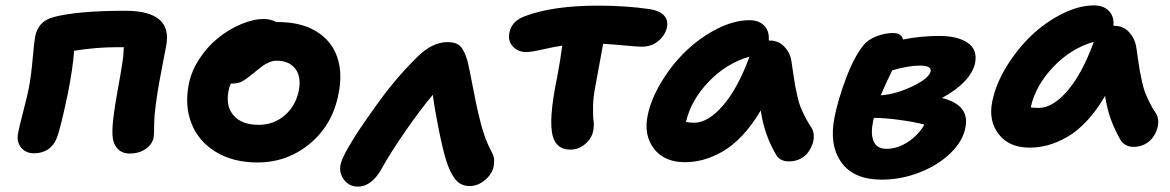

<svg xmlns="http://www.w3.org/2000/svg" viewBox="-20 -606 4357 715"><path d="M462.9 -34.2Q434.1 -34.2 417.2 -53Q400.4 -71.8 398.9 -103Q396 -148.4 417.7 -267.1Q439.5 -385.7 439.9 -409.2Q439.9 -413.1 440.4 -420.4Q440.9 -427.7 440.9 -430.2H413.1Q339.8 -430.2 255.9 -417Q252.4 -357.9 232.9 -258.8Q205.1 -125.5 190.9 -90.8Q180.7 -64.9 159.2 -50Q137.7 -35.2 106.9 -35.2Q75.2 -35.2 57.9 -57.4Q40.5 -79.6 47.9 -112.8Q51.3 -132.3 66.7 -191.4Q82 -250.5 86.9 -275.9Q96.2 -324.2 101.6 -386.5Q106.9 -448.7 110.8 -469.2Q116.7 -498 132.8 -515.9Q148.9 -533.7 178.2 -542Q266.6 -565.9 446.8 -565.9Q536.6 -565.9 574.5 -532.2Q612.3 -498.5 598.1 -431.2Q597.2 -427.2 586.9 -373.3Q576.7 -319.3 571.5 -291Q566.4 -262.7 560.5 -219.5Q554.7 -176.3 554.2 -150.9Q554.2 -104 551.8 -92.8Q546.4 -67.4 521.7 -50.8Q497.1 -34.2 462.9 -34.2Z M939 -1Q848.1 -1 783.7 -40.3Q719.2 -79.6 693.1 -146.2Q667 -212.9 683.1 -293Q692.9 -341.8 722.9 -387.5Q752.9 -433.1 792.5 -464.8Q832 -496.6 877.4 -515.9Q922.9 -535.2 962.9 -535.2Q987.3 -535.2 1008.8 -523.9H1015.1Q1101.6 -523.9 1158.4 -488.8Q1215.3 -453.6 1235.8 -393.6Q1256.3 -333.5 1240.7 -256.8Q1218.8 -141.6 1134.3 -71.3Q1049.8 -1 939 -1ZM831.1 -268.1Q819.8 -210.4 850.1 -175.8Q880.4 -141.1 943.8 -141.1Q999 -141.1 1040.3 -176.5Q1081.5 -211.9 1092.8 -269Q1102.5 -319.8 1079.8 -349.9Q1057.1 -379.9 1009.8 -379.9Q995.6 -379.9 981.2 -373.5Q966.8 -367.2 957.8 -360.4Q948.7 -353.5 926.8 -335.9Q898.4 -312 882.8 -303.5Q867.2 -294.9 845.7 -294.9H839.8Q834 -283.7 831.1 -268.1Z M1313 88.9Q1280.8 88.9 1261.5 64Q1242.2 39.1 1248 7.8Q1252 -13.2 1274.9 -53.2Q1297.9 -93.3 1319.6 -125.5Q1341.3 -157.7 1377.9 -209Q1449.7 -311 1534.2 -394Q1589.4 -449.2 1647 -449.2Q1679.2 -449.2 1694.6 -433.3Q1710 -417.5 1721.2 -377.9Q1727.5 -352.1 1740.5 -283.9Q1753.4 -215.8 1761.7 -182.1Q1781.7 -93.8 1808.1 -45.9Q1816.9 -30.3 1819.1 -18.6Q1821.3 -6.8 1818.8 12.2Q1813 42 1786.1 64.5Q1759.3 86.9 1729 86.9Q1695.8 86.9 1675.8 62Q1655.8 37.1 1641.1 -9.8Q1629.4 -47.4 1614.3 -121.8Q1599.1 -196.3 1591.8 -252.9Q1546.9 -199.7 1491.7 -120.4Q1436.5 -41 1401.9 21Q1364.3 88.9 1313 88.9Z M2104 -48.8Q2053.2 -48.8 2039.1 -97.2Q2021 -156.2 2055.2 -320.8Q2066.9 -381.8 2073.7 -436Q2045.4 -432.1 2001.7 -422.1Q1958 -412.1 1939.9 -412.1Q1908.7 -412.1 1889.6 -433.3Q1870.6 -454.6 1877 -484.9Q1885.7 -528.8 1938 -546.9Q2041 -585 2207 -585Q2312 -585 2400.9 -571.8Q2435.1 -566.4 2451.9 -549.3Q2468.8 -532.2 2463.9 -504.9Q2457.5 -475.1 2432.1 -453.6Q2406.7 -432.1 2369.1 -432.1Q2354.5 -432.1 2304.4 -436.8Q2254.4 -441.4 2226.1 -442.9Q2210.9 -357.4 2196.8 -283.2Q2189 -244.1 2188.5 -207.8Q2188 -171.4 2190.4 -156Q2192.9 -140.6 2189 -118.2Q2183.6 -90.8 2159.4 -69.8Q2135.3 -48.8 2104 -48.8Z M2530.8 -2Q2454.1 -2 2415.5 -52Q2377 -102.1 2391.6 -174.8Q2404.3 -237.3 2443.8 -302.2Q2483.4 -367.2 2535.9 -417.2Q2588.4 -467.3 2651.4 -499Q2714.4 -530.8 2771 -530.8Q2805.7 -530.8 2825.7 -510.7Q2845.7 -490.7 2842.8 -455.1H2846.7Q2879.4 -455.1 2901.6 -431.4Q2923.8 -407.7 2927.7 -375Q2929.2 -364.7 2934.3 -330.3Q2939.5 -295.9 2941.4 -285.4Q2943.4 -274.9 2949.2 -248.5Q2955.1 -222.2 2960.9 -207.8Q2966.8 -193.4 2977.3 -172.4Q2987.8 -151.4 3001 -131.8Q3008.8 -120.1 3010.3 -103.8Q3011.7 -87.4 3005.9 -70.3Q3000 -53.2 2989 -38.3Q2978 -23.4 2959.5 -14.2Q2940.9 -4.9 2918.9 -4.9Q2882.8 -4.9 2868.7 -32.2Q2825.2 -106.9 2813 -194.8Q2781.7 -141.6 2745.6 -102.8Q2709.5 -64 2672.6 -42.7Q2635.7 -21.5 2600.8 -11.7Q2565.9 -2 2530.8 -2ZM2564.9 -148.9Q2616.7 -148.9 2672.4 -213.1Q2728 -277.3 2771 -395Q2685.1 -370.6 2618.9 -301.5Q2552.7 -232.4 2534.7 -151.9Q2547.9 -148.9 2564.9 -148.9Z M3263.7 63Q3159.2 63 3113.3 -1.2Q3067.4 -65.4 3087.4 -168Q3100.6 -234.9 3130.4 -314.2Q3160.2 -393.6 3195.8 -438Q3211.9 -458 3243.2 -470.5Q3274.4 -482.9 3305.7 -482.9Q3337.4 -482.9 3342.8 -459Q3410.2 -472.2 3477.5 -472.2Q3545.9 -472.2 3583.3 -446.8Q3620.6 -421.4 3611.3 -372.1Q3604.5 -337.4 3572.3 -303.2Q3540 -269 3487.8 -241.2Q3590.8 -215.3 3575.7 -133.8Q3566.9 -81.5 3519.8 -35.9Q3472.7 9.8 3403.8 36.4Q3335 63 3263.7 63ZM3404.8 -361.8Q3364.3 -361.8 3302.7 -344.2Q3272.5 -282.7 3259.8 -251Q3317.9 -255.4 3379.2 -285.2Q3440.4 -314.9 3445.8 -340.8Q3448.7 -361.8 3404.8 -361.8ZM3230.5 -148.9Q3221.7 -105.5 3233.9 -78.6Q3246.1 -51.8 3281.7 -51.8Q3321.8 -51.8 3360.8 -77.1Q3399.9 -102.5 3422.4 -142.1Q3388.2 -151.4 3331.8 -159.2Q3275.4 -167 3234.4 -167Q3231.9 -160.2 3230.5 -148.9Z M3814.5 -56.2Q3737.8 -56.2 3699 -106.4Q3660.2 -156.7 3675.3 -229Q3688 -292 3727.5 -356.9Q3767.1 -421.9 3819.3 -472.2Q3871.6 -522.5 3934.6 -554.2Q3997.6 -585.9 4054.2 -585.9Q4088.9 -585.9 4109.1 -565.7Q4129.4 -545.4 4126.5 -509.8H4130.4Q4163.1 -509.8 4184.8 -486.1Q4206.5 -462.4 4211.4 -430.2Q4213.4 -417 4218 -385Q4222.7 -353 4224.9 -340.6Q4227.1 -328.1 4232.7 -302.7Q4238.3 -277.3 4244.1 -262.2Q4250 -247.1 4260 -226.3Q4270 -205.6 4283.2 -186Q4291.5 -174.8 4293 -158.2Q4294.4 -141.6 4288.8 -124.8Q4283.2 -107.9 4272.2 -93Q4261.2 -78.1 4242.7 -68.6Q4224.1 -59.1 4202.1 -59.1Q4167.5 -59.1 4151.4 -86.9Q4129.9 -125.5 4116.5 -162.4Q4103 -199.2 4095.2 -249Q4064.5 -195.8 4028.6 -157Q3992.7 -118.2 3955.8 -96.9Q3918.9 -75.7 3884.3 -65.9Q3849.6 -56.2 3814.5 -56.2ZM3848.1 -204.1Q3900.4 -204.1 3955.6 -268.3Q4010.7 -332.5 4053.2 -450.2Q3967.8 -425.8 3901.9 -356.2Q3835.9 -286.6 3818.4 -206.1Q3827.1 -204.1 3848.1 -204.1Z"/></svg>

Font: Shantell Sans Bouncy
Style: Bold Italic
Weight: 700
Italic angle: -11.31°
Designer: Stephen Nixon, Anya Danilova, Shantell Martin
Foundry: Arrow Type
Version: Version 1.006;[9816181b4]